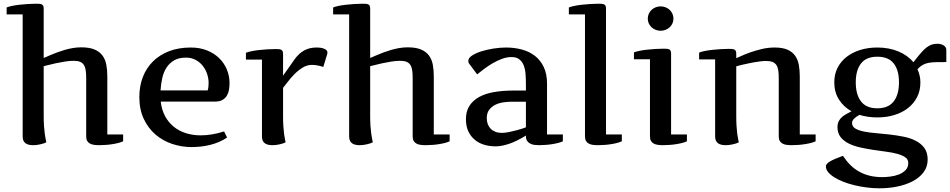

<svg xmlns="http://www.w3.org/2000/svg" viewBox="-20 -770 5097 1030"><path d="M15.6 -730Q25.9 -734.4 44.4 -738.3Q63 -742.2 85 -744.6Q106.9 -747.1 130.1 -748.5Q153.3 -750 172.4 -750Q182.6 -750 190.4 -749.5Q198.2 -749 203.6 -746.6Q209 -744.1 211.7 -739Q214.4 -733.9 214.4 -724.1V-459Q217.3 -460 227.3 -464.4Q237.3 -468.8 252 -475.1Q266.6 -481.4 285.6 -488.5Q304.7 -495.6 326.2 -502Q347.7 -508.3 370.4 -512.2Q393.1 -516.1 415.5 -516.1Q459.5 -516.1 486.8 -504.6Q514.2 -493.2 529.5 -472.4Q544.9 -451.7 550.3 -423.1Q555.7 -394.5 555.7 -360.8V-48.8H640.6V-12.2Q632.3 -7.8 617.9 -3.9Q603.5 0 585.9 2.9Q568.4 5.9 549.3 7.3Q530.3 8.8 512.7 8.8Q497.6 8.8 484.9 7.1Q472.2 5.4 462.6 0.2Q453.1 -4.9 447.8 -13.9Q442.4 -22.9 442.4 -38.1V-351.1Q442.4 -376 439.7 -393.6Q437 -411.1 429.4 -422.4Q421.9 -433.6 408.7 -438.7Q395.5 -443.8 374.5 -443.8Q354 -443.8 327.6 -439.7Q301.3 -435.5 277.3 -430.2Q253.4 -424.8 235.6 -420.2Q217.8 -415.5 214.4 -415V-147Q214.4 -116.7 216.1 -93.8Q217.8 -70.8 220 -53.7Q222.2 -36.6 224.6 -25.1Q227.1 -13.7 228.5 -6.8Q221.7 -2.9 212.9 -0.2Q204.1 2.4 194.6 4.6Q185.1 6.8 175.8 7.8Q166.5 8.8 158.7 8.8Q146 8.8 135.7 6.6Q125.5 4.4 117.7 -1Q109.9 -6.3 105.7 -15.4Q101.6 -24.4 101.6 -38.1V-692.9H15.6V-730Z M1094.2 -285.2Q1097.2 -294.9 1098.1 -304.7Q1099.1 -314.5 1099.1 -325.2Q1099.1 -349.1 1091.1 -373.3Q1083 -397.5 1067.6 -417Q1052.2 -436.5 1029.5 -448.7Q1006.8 -460.9 977.5 -460.9Q939.9 -460.9 914.8 -446.5Q889.6 -432.1 873.8 -408Q857.9 -383.8 850.6 -351.8Q843.3 -319.8 841.3 -285.2ZM727.5 -250Q727.5 -308.1 746.3 -356.7Q765.1 -405.3 800.5 -440.4Q835.9 -475.6 887.2 -495.4Q938.5 -515.1 1003.4 -515.1Q1052.2 -515.1 1090.8 -499.5Q1129.4 -483.9 1156.2 -457.5Q1183.1 -431.2 1197.3 -396.5Q1211.4 -361.8 1211.4 -324.2Q1211.4 -306.6 1208.5 -289.1Q1205.6 -271.5 1197.3 -257.3Q1189 -243.2 1173.8 -234.1Q1158.7 -225.1 1134.3 -225.1H842.3Q847.2 -181.2 865.2 -147.5Q883.3 -113.8 911.6 -90.6Q939.9 -67.4 977.1 -55.7Q1014.2 -43.9 1057.1 -43.9Q1086.4 -43.9 1117.7 -49.1Q1148.9 -54.2 1182.1 -64.9L1198.2 -32.2Q1178.2 -18.6 1155.3 -8.8Q1132.3 1 1107.9 7.1Q1083.5 13.2 1058.1 16.1Q1032.7 19 1008.3 19Q954.6 19 904.1 2.2Q853.5 -14.6 814.2 -48.3Q774.9 -82 751.2 -132.3Q727.5 -182.6 727.5 -250Z M1299.3 -486.8Q1309.6 -491.2 1328.1 -495.1Q1346.7 -499 1368.9 -501.5Q1391.1 -503.9 1414.3 -505.4Q1437.5 -506.8 1456.5 -506.8Q1466.8 -506.8 1474.6 -506.3Q1482.4 -505.9 1487.8 -503.4Q1493.2 -501 1495.8 -495.8Q1498.5 -490.7 1498.5 -481V-363.8L1560.5 -452.1Q1584 -484.4 1612.5 -499.8Q1641.1 -515.1 1677.2 -515.1Q1683.6 -515.1 1693.6 -514.4Q1703.6 -513.7 1713.1 -510.7Q1722.7 -507.8 1729.5 -502.4Q1736.3 -497.1 1736.3 -487.8Q1736.3 -485.4 1736.3 -483.9Q1736.3 -482.4 1735.4 -480L1714.4 -411.1Q1695.8 -417 1680.9 -419.4Q1666 -421.9 1653.3 -421.9Q1627 -421.9 1603 -407Q1579.1 -392.1 1559.1 -371.8Q1539.1 -351.6 1523.7 -330.8Q1508.3 -310.1 1498.5 -298.8V-147Q1498.5 -116.7 1500 -93.8Q1501.5 -70.8 1503.7 -53.7Q1505.9 -36.6 1508.3 -25.1Q1510.7 -13.7 1512.2 -6.8Q1505.4 -2.9 1496.8 -0.2Q1488.3 2.4 1478.8 4.6Q1469.2 6.8 1459.7 7.8Q1450.2 8.8 1442.4 8.8Q1429.7 8.8 1419.4 6.6Q1409.2 4.4 1401.4 -1Q1393.6 -6.3 1389.4 -15.4Q1385.3 -24.4 1385.3 -38.1V-450.2H1299.3V-486.8Z M1767.1 -730Q1777.3 -734.4 1795.9 -738.3Q1814.5 -742.2 1836.4 -744.6Q1858.4 -747.1 1881.6 -748.5Q1904.8 -750 1923.8 -750Q1934.1 -750 1941.9 -749.5Q1949.7 -749 1955.1 -746.6Q1960.4 -744.1 1963.1 -739Q1965.8 -733.9 1965.8 -724.1V-459Q1968.8 -460 1978.8 -464.4Q1988.8 -468.8 2003.4 -475.1Q2018.1 -481.4 2037.1 -488.5Q2056.2 -495.6 2077.6 -502Q2099.1 -508.3 2121.8 -512.2Q2144.5 -516.1 2167 -516.1Q2210.9 -516.1 2238.3 -504.6Q2265.6 -493.2 2281 -472.4Q2296.4 -451.7 2301.8 -423.1Q2307.1 -394.5 2307.1 -360.8V-48.8H2392.1V-12.2Q2383.8 -7.8 2369.4 -3.9Q2355 0 2337.4 2.9Q2319.8 5.9 2300.8 7.3Q2281.7 8.8 2264.2 8.8Q2249 8.8 2236.3 7.1Q2223.6 5.4 2214.1 0.2Q2204.6 -4.9 2199.2 -13.9Q2193.8 -22.9 2193.8 -38.1V-351.1Q2193.8 -376 2191.2 -393.6Q2188.5 -411.1 2180.9 -422.4Q2173.3 -433.6 2160.2 -438.7Q2147 -443.8 2126 -443.8Q2105.5 -443.8 2079.1 -439.7Q2052.7 -435.5 2028.8 -430.2Q2004.9 -424.8 1987.1 -420.2Q1969.2 -415.5 1965.8 -415V-147Q1965.8 -116.7 1967.5 -93.8Q1969.2 -70.8 1971.4 -53.7Q1973.6 -36.6 1976.1 -25.1Q1978.5 -13.7 1980 -6.8Q1973.1 -2.9 1964.4 -0.2Q1955.6 2.4 1946 4.6Q1936.5 6.8 1927.2 7.8Q1918 8.8 1910.2 8.8Q1897.5 8.8 1887.2 6.6Q1877 4.4 1869.1 -1Q1861.3 -6.3 1857.2 -15.4Q1853 -24.4 1853 -38.1V-692.9H1767.1V-730Z M2801.3 -43Q2801.3 -43 2794.7 -38.8Q2788.1 -34.7 2776.6 -28.3Q2765.1 -22 2749.8 -14.4Q2734.4 -6.8 2716.1 -0.2Q2697.8 6.3 2678 10.7Q2658.2 15.1 2638.2 15.1Q2606.4 15.1 2577.6 6.6Q2548.8 -2 2527.1 -20Q2505.4 -38.1 2492.4 -65.4Q2479.5 -92.8 2479.5 -130.9Q2479.5 -172.9 2498.3 -202.1Q2517.1 -231.4 2550.5 -249.8Q2584 -268.1 2630.4 -276.1Q2676.8 -284.2 2732.4 -284.2H2801.3V-320.8Q2801.3 -349.1 2799.1 -375.2Q2796.9 -401.4 2788.8 -420.9Q2780.8 -440.4 2765.4 -452.1Q2750 -463.9 2724.1 -463.9Q2699.2 -463.9 2674.3 -454.8Q2649.4 -445.8 2625.5 -432.1Q2601.6 -418.5 2579.6 -402.1Q2557.6 -385.7 2539.6 -371.1L2499.5 -424.8Q2492.2 -433.6 2492.2 -442.9Q2492.2 -459 2512.5 -472.2Q2532.7 -485.4 2563.2 -494.9Q2593.8 -504.4 2628.9 -509.8Q2664.1 -515.1 2694.3 -515.1Q2739.3 -515.1 2779.3 -504.4Q2819.3 -493.7 2849.4 -470.5Q2879.4 -447.3 2897 -410.4Q2914.6 -373.5 2914.6 -320.8V-48.8H2999.5V-12.2Q2991.2 -7.8 2976.8 -3.9Q2962.4 0 2944.8 2.9Q2927.2 5.9 2908 7.3Q2888.7 8.8 2871.1 8.8Q2859.4 8.8 2847.2 7.3Q2835 5.9 2825 0.7Q2814.9 -4.4 2808.3 -13.4Q2801.8 -22.5 2801.3 -38.1ZM2672.4 -57.1Q2689.5 -57.1 2711.7 -61.8Q2733.9 -66.4 2753.9 -71.8Q2777.3 -78.1 2801.3 -86.9V-224.1H2719.2Q2700.7 -224.1 2678.5 -220.7Q2656.2 -217.3 2637 -207.8Q2617.7 -198.2 2604.5 -181.2Q2591.3 -164.1 2591.3 -136.2Q2591.3 -118.7 2596.7 -104.2Q2602.1 -89.8 2612.3 -79.3Q2622.6 -68.8 2637.7 -63Q2652.8 -57.1 2672.4 -57.1Z M3231 -48.8H3315.9V-12.2Q3307.6 -7.8 3293.2 -3.9Q3278.8 0 3261.2 2.9Q3243.7 5.9 3224.6 7.3Q3205.6 8.8 3188 8.8Q3172.9 8.8 3160.2 7.1Q3147.5 5.4 3138.2 0.2Q3128.9 -4.9 3123.5 -13.9Q3118.2 -22.9 3118.2 -38.1V-692.9H3031.7V-730Q3042 -734.4 3060.8 -738.3Q3079.6 -742.2 3101.6 -744.6Q3123.5 -747.1 3146.7 -748.5Q3169.9 -750 3189 -750Q3199.2 -750 3207 -749.5Q3214.8 -749 3220.2 -746.6Q3225.6 -744.1 3228.3 -739Q3231 -733.9 3231 -724.1Z M3580.1 -48.8H3665V-12.2Q3656.7 -7.8 3642.3 -3.9Q3627.9 0 3610.4 2.9Q3592.8 5.9 3573.7 7.3Q3554.7 8.8 3537.1 8.8Q3522 8.8 3509.3 7.1Q3496.6 5.4 3487.1 0.2Q3477.5 -4.9 3472.2 -13.9Q3466.8 -22.9 3466.8 -38.1V-452.1H3380.9V-488.8Q3391.1 -493.2 3409.7 -497.1Q3428.2 -501 3450.4 -503.4Q3472.7 -505.9 3495.8 -507.3Q3519 -508.8 3538.1 -508.8Q3548.3 -508.8 3556.2 -508.3Q3564 -507.8 3569.3 -505.4Q3574.7 -502.9 3577.4 -497.8Q3580.1 -492.7 3580.1 -482.9ZM3455.1 -669.9Q3455.1 -683.6 3460.4 -695.8Q3465.8 -708 3475.1 -716.8Q3484.4 -725.6 3497.1 -730.7Q3509.8 -735.8 3523.9 -735.8Q3538.1 -735.8 3550.8 -730.7Q3563.5 -725.6 3572.8 -716.8Q3582 -708 3587.4 -695.8Q3592.8 -683.6 3592.8 -669.9Q3592.8 -656.2 3587.4 -644.5Q3582 -632.8 3572.8 -624Q3563.5 -615.2 3550.8 -610.1Q3538.1 -605 3523.9 -605Q3509.8 -605 3497.1 -610.1Q3484.4 -615.2 3475.1 -624Q3465.8 -632.8 3460.4 -644.5Q3455.1 -656.2 3455.1 -669.9Z M3816.4 -451.2H3730.5V-487.8Q3740.7 -492.2 3759.3 -496.1Q3777.8 -500 3800 -502.4Q3822.3 -504.9 3845.5 -506.3Q3868.7 -507.8 3887.7 -507.8Q3897.9 -507.8 3905.8 -507.3Q3913.6 -506.8 3918.9 -504.4Q3924.3 -502 3927 -496.8Q3929.7 -491.7 3929.7 -481.9V-458Q3937 -460.4 3956.8 -469.7Q3976.6 -479 4004.9 -489Q4033.2 -499 4066.9 -507.1Q4100.6 -515.1 4135.7 -515.1Q4178.2 -515.1 4204.6 -503.4Q4231 -491.7 4245.6 -470.9Q4260.3 -450.2 4265.4 -421.9Q4270.5 -393.6 4270.5 -359.9V-48.8H4355.5V-12.2Q4347.2 -7.8 4332.8 -3.9Q4318.4 0 4300.8 2.9Q4283.2 5.9 4264.2 7.3Q4245.1 8.8 4227.5 8.8Q4212.4 8.8 4199.7 7.1Q4187 5.4 4177.7 0.2Q4168.5 -4.9 4163.1 -13.9Q4157.7 -22.9 4157.7 -38.1V-350.1Q4157.7 -375 4155 -392.6Q4152.3 -410.2 4144.8 -421.4Q4137.2 -432.6 4123.8 -437.7Q4110.4 -442.9 4089.4 -442.9Q4075.7 -442.9 4059.3 -440.9Q4043 -439 4025.6 -435.8Q4008.3 -432.6 3991.9 -429.2Q3975.6 -425.8 3962.2 -422.6Q3948.7 -419.4 3939.9 -417Q3931.2 -414.6 3929.7 -414.1V-147Q3929.7 -116.7 3931.2 -93.8Q3932.6 -70.8 3934.8 -53.7Q3937 -36.6 3939.5 -25.1Q3941.9 -13.7 3943.4 -6.8Q3936.5 -2.9 3928 -0.2Q3919.4 2.4 3909.9 4.6Q3900.4 6.8 3890.9 7.8Q3881.3 8.8 3873.5 8.8Q3860.8 8.8 3850.6 6.6Q3840.3 4.4 3832.5 -1Q3824.7 -6.3 3820.6 -15.4Q3816.4 -24.4 3816.4 -38.1Z M4570.8 -328.1Q4570.8 -262.7 4599.1 -225.8Q4627.4 -189 4686.5 -189Q4745.6 -189 4774.2 -225.8Q4802.7 -262.7 4802.7 -328.1Q4802.7 -393.6 4774.4 -429.7Q4746.1 -465.8 4686.5 -465.8Q4627.4 -465.8 4599.1 -429.7Q4570.8 -393.6 4570.8 -328.1ZM4502 65.9Q4520 93.3 4541.3 114.5Q4562.5 135.7 4588.4 150.4Q4614.3 165 4645.3 172.6Q4676.3 180.2 4712.9 180.2Q4731.9 180.2 4756.1 177.2Q4780.3 174.3 4801.8 166Q4823.2 157.7 4837.9 142.8Q4852.5 127.9 4852.5 104Q4852.5 85 4836.2 73.7Q4819.8 62.5 4793.2 55.2Q4766.6 47.9 4732.4 43.5Q4698.2 39.1 4662.6 33.7Q4627 28.3 4592.8 20.5Q4558.6 12.7 4532 -0.7Q4505.4 -14.2 4489 -35.2Q4472.7 -56.2 4472.7 -87.9Q4472.7 -107.4 4480 -120.8Q4487.3 -134.3 4498.5 -143.6Q4509.8 -152.8 4522.9 -159.7Q4536.1 -166.5 4547.9 -172.9Q4504.9 -197.3 4480.2 -236.6Q4455.6 -275.9 4455.6 -328.1Q4455.6 -371.6 4473.1 -406.2Q4490.7 -440.9 4522 -465.1Q4553.2 -489.3 4595.2 -502.2Q4637.2 -515.1 4686.5 -515.1Q4748.5 -515.1 4798.8 -494.4Q4849.1 -473.6 4879.9 -436L4908.7 -472.2Q4924.8 -491.7 4937.7 -504.2Q4950.7 -516.6 4962.4 -523.4Q4974.1 -530.3 4985.6 -532.7Q4997.1 -535.2 5010.7 -535.2Q5017.1 -535.2 5025.1 -533.4Q5033.2 -531.7 5040 -527.8Q5046.9 -523.9 5051.8 -517.8Q5056.6 -511.7 5056.6 -502.9V-437Q5022.9 -437 4999.5 -436.5Q4976.1 -436 4959 -432.4Q4941.9 -428.7 4928.5 -420.9Q4915 -413.1 4901.9 -398.9Q4909.2 -382.3 4913.3 -365.2Q4917.5 -348.1 4917.5 -327.1Q4917.5 -283.7 4899.9 -249.3Q4882.3 -214.8 4851.3 -190.4Q4820.3 -166 4778.1 -153.1Q4735.8 -140.1 4686.5 -140.1Q4660.2 -140.1 4636.5 -143.6Q4612.8 -147 4590.8 -153.8Q4572.3 -144 4561.5 -133.1Q4550.8 -122.1 4550.8 -110.8Q4550.8 -91.3 4568.1 -80.8Q4585.4 -70.3 4614 -64.5Q4642.6 -58.6 4679.2 -55.7Q4715.8 -52.7 4753.7 -48.3Q4791.5 -43.9 4828.1 -36.6Q4864.7 -29.3 4893.3 -14.4Q4921.9 0.5 4939.2 24.4Q4956.5 48.3 4956.5 85.9Q4956.5 125 4934.6 154.1Q4912.6 183.1 4876.5 202.1Q4840.3 221.2 4793.9 230.7Q4747.6 240.2 4698.7 240.2Q4664.6 240.2 4630.1 235.8Q4595.7 231.4 4563.5 223.6Q4531.2 215.8 4503.4 204.8Q4475.6 193.8 4455.1 180.9Q4434.6 168 4422.6 153.3Q4410.6 138.7 4410.6 123Q4410.6 115.7 4415.8 109.4Q4420.9 103 4431.9 96.4Q4442.9 89.8 4460.2 82.3Q4477.5 74.7 4502 65.9Z"/></svg>

Font: Artifika
Style: Medium
Weight: 500
Designer: Yulya Zhdanova | Cyreal.org
Foundry: Yulya Zhdanova | Cyreal
Version: Version 1.000